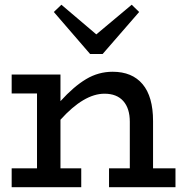

<svg xmlns="http://www.w3.org/2000/svg" viewBox="-20 -783 766 803"><path d="M409.2 -557.1H356.9L205.1 -732.9L236.8 -763.2L382.8 -639.2L530.8 -763.2L562 -732.9ZM620.1 -79.1H713.9V0H436V-79.1H522.9V-273.9Q522.9 -329.6 495.6 -360.4Q468.3 -391.1 417 -391.1Q331.1 -391.1 232.9 -282.2V-79.1H319.8V0H28.8V-79.1H134.8V-392.1H28.8V-471.2H232.9V-359.9Q288.6 -421.4 340.1 -452.1Q391.6 -482.9 451.2 -482.9Q532.7 -482.9 576.4 -430.9Q620.1 -378.9 620.1 -276.9Z"/></svg>

Font: BioRhyme
Style: Regular
Weight: 400
Designer: Aoife Mooney
Foundry: Aoife Mooney Type
Version: Version 1.500;PS 001.500;hotconv 1.0.88;makeotf.lib2.5.64775